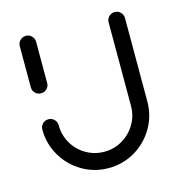

<svg xmlns="http://www.w3.org/2000/svg" viewBox="-84 -593 622 668"><g transform="rotate(-15 227.0 -259.5)"><path d="M67.4 -311.5Q55.2 -311.5 46.5 -320Q37.8 -328.5 37.8 -340.7V-489.3Q37.8 -501.1 46.5 -509.8Q55.2 -518.5 67.4 -518.5Q79.6 -518.5 88.1 -509.8Q96.7 -501.1 96.7 -489.3V-340.7Q96.7 -328.5 88.1 -320Q79.6 -311.5 67.4 -311.5ZM387 -518.5Q399.3 -518.5 408 -509.8Q416.7 -501.1 416.7 -488.9V-188.5Q416.7 -137 391.1 -93.5Q365.6 -50 322.2 -24.6Q278.9 0.7 227.8 0.7Q176.3 0.7 133 -24.6Q89.6 -50 64.1 -93.5Q38.5 -137 38.5 -188.5Q38.5 -200.7 47 -209.3Q55.6 -217.8 67.8 -217.8Q80 -217.8 88.7 -209.3Q97.4 -200.7 97.4 -188.5Q97.4 -153 114.8 -123Q132.2 -93 162.2 -75.6Q192.2 -58.1 227.8 -58.1Q263 -58.1 292.8 -75.7Q322.6 -93.3 340.2 -123.1Q357.8 -153 357.8 -188.5V-488.9Q357.8 -501.1 366.3 -509.8Q374.8 -518.5 387 -518.5Z"/></g></svg>

Font: 26F Galaxy Hebrew Medium
Style: Regular
Weight: 500
Designer: C₂₉H₂₅N₃O₅
Version: Version 1.000